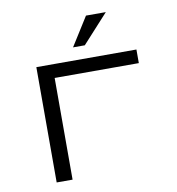

<svg xmlns="http://www.w3.org/2000/svg" viewBox="-78 -750 755 820"><g transform="rotate(-10 300.0 -340.0)"><path d="M102 0H171V-441H536V-500H102ZM271 -556H322L435 -680H349Z"/></g></svg>

Font: LT Wave Mono Light
Style: Regular
Weight: 300
Designer: Daniel Lyons
Version: Version 2.5 (Glyphs App)